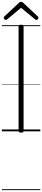

<svg xmlns="http://www.w3.org/2000/svg" viewBox="-20 -1414 454 2067"><path d="M207 14Q193 14 186.5 9.5Q180 5 180 -5V-1129Q180 -1139 186.5 -1143.5Q193 -1148 207 -1148Q221 -1148 227.5 -1143.5Q234 -1139 234 -1129V-5Q234 5 228 9.5Q222 14 207 14ZM43 -1199Q36 -1199 28 -1207Q20 -1215 20 -1223Q20 -1226 21 -1229Q22 -1232 26 -1236L182 -1382Q187 -1388 192.5 -1391Q198 -1394 207 -1394Q216 -1394 221 -1391Q226 -1388 232 -1382L389 -1235Q392 -1232 393 -1228.5Q394 -1225 394 -1222Q394 -1214 386.5 -1206.5Q379 -1199 371 -1199Q367 -1199 363 -1201.5Q359 -1204 355 -1208L207 -1330L60 -1208Q55 -1204 51.5 -1201.5Q48 -1199 43 -1199ZM0 623H414V633H0ZM0 -20H414V0H0ZM0 -505H414V-500H0ZM0 -1143H414V-1133H0Z"/></svg>

Font: Playwrite CL Guides
Style: Regular
Weight: 400
Designer: Veronika Burian, José Scaglione
Foundry: TypeTogether
Version: Version 1.003